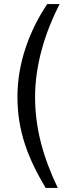

<svg xmlns="http://www.w3.org/2000/svg" viewBox="-20 -762 331 947"><path d="M274 -742H213C127 -614 66 -454 66 -285C66 -111 120 21 205 165H265C192 12 153 -130 153 -284C153 -446 205 -608 274 -742Z"/></svg>

Font: 18Franklin
Style: Regular
Weight: 400
Designer: Pablo Impallari, Rodrigo Fuenzalida (Modified by Dan O. Williams)
Version: Version 0.025;PS 000.025;hotconv 1.0.88;makeotf.lib2.5.64775